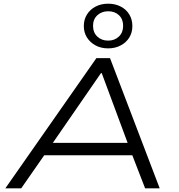

<svg xmlns="http://www.w3.org/2000/svg" viewBox="-20 -1020 972 1040"><path d="M9 0 502 -705H576L845 0H766L687 -204L728 -179H184L237 -204L95 0ZM527 -624 253 -227 220 -246H712L678 -228L531 -624ZM566 -758Q527 -758 497.5 -774Q468 -790 451 -817Q434 -844 434 -879Q434 -914 451 -941.5Q468 -969 498 -984.5Q528 -1000 566 -1000Q604 -1000 634 -984.5Q664 -969 680.5 -941.5Q697 -914 697 -879Q697 -844 680.5 -817Q664 -790 634 -774Q604 -758 566 -758ZM566 -800Q601 -800 624 -822Q647 -844 647 -880Q647 -916 624.5 -937.5Q602 -959 566 -959Q531 -959 507.5 -937.5Q484 -916 484 -880Q484 -844 507 -822Q530 -800 566 -800Z"/></svg>

Font: Nunito Sans 7pt Expanded Light
Style: Italic
Weight: 300
Width: 7
Italic angle: -9°
Designer: Vernon Adams
Foundry: Vernon Adams
Version: Version 3.101;gftools[0.9.27]